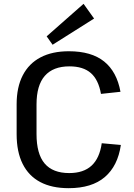

<svg xmlns="http://www.w3.org/2000/svg" viewBox="-20 -976 702 1004"><path d="M339 8Q251 8 190.5 -24Q130 -56 98.5 -119Q67 -182 67 -274V-431Q67 -520 99 -582Q131 -644 192 -676Q253 -708 340 -708Q458 -708 524.5 -654.5Q591 -601 610 -496L508 -485Q495 -559 455 -594Q415 -629 343 -629Q258 -629 214.5 -579.5Q171 -530 171 -430V-275Q171 -171 213.5 -121Q256 -71 342 -71Q417 -71 459 -110Q501 -149 512 -227L612 -218Q596 -108 528 -50Q460 8 339 8ZM472 -879 255 -742 224 -786 417 -956Z"/></svg>

Font: Pathway Extreme Medium
Style: Regular
Weight: 500
Designer: Eduardo Rodriguez Tunni
Foundry: Eduardo Rodriguez Tunni
Version: Version 1.001;gftools[0.9.26]